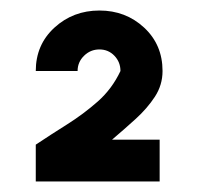

<svg xmlns="http://www.w3.org/2000/svg" viewBox="-20 -754 401 365"><path d="M48 -409V-479Q76.5 -498 107.5 -517.5Q138.5 -537 165.8 -561Q193 -585 209 -619Q209 -636 197.5 -648Q186 -660 169 -660Q152 -660 139.8 -648Q127.5 -636 127.5 -619H48Q48 -669 83.5 -701.5Q119 -734 169 -734Q219 -734 254 -701.5Q289 -669 289 -619Q289 -592.5 274.5 -570.2Q260 -548 238 -528Q216 -508 193 -488.5H283.5V-409Z"/></svg>

Font: Urbanist ExtraBold
Style: Regular
Weight: 800
Designer: Corey Hu
Foundry: Corey Hu
Version: Version 1.330; ttfautohint (v1.8.4.7-5d5b)